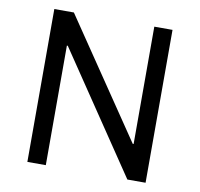

<svg xmlns="http://www.w3.org/2000/svg" viewBox="-77 -769 887 851"><g transform="rotate(10 366.0 -344.0)"><path d="M100 -688V0H183V-538H187L550 0H632V-688H550V-160H546L188 -688Z"/></g></svg>

Font: Saira UNSAM
Style: Regular
Weight: 400
Designer: Hector Gatti with collaboration of the Omnibus-Type team
Foundry: Omnibus-Type
Version: Version 0.072;PS 000.072;hotconv 1.0.88;makeotf.lib2.5.64775